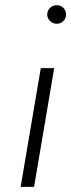

<svg xmlns="http://www.w3.org/2000/svg" viewBox="-20 -724 276 744"><path d="M174 -693.5Q163 -683 163 -668Q163 -653 174 -642.5Q185 -632 200 -632Q215 -632 225.5 -642.5Q236 -653 236 -668Q236 -683 225.5 -693.5Q215 -704 200 -704Q185 -704 174 -693.5ZM138 -460 60 0H112L190 -460Z"/></svg>

Font: Jost* 300 Light Italic
Style: Italic
Weight: 300
Italic angle: -10°
Version: Version 3.200; ttfautohint (v0.97) -l 8 -r 50 -G 200 -x 14 -